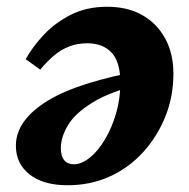

<svg xmlns="http://www.w3.org/2000/svg" viewBox="-20 -534 558 568"><path d="M180 14Q108 14 67.5 -18Q27 -50 27 -103Q27 -141 51 -174.5Q75 -208 122 -236.5Q169 -265 239.5 -287Q310 -309 403 -326L404 -287Q308 -264 255 -231.5Q202 -199 181 -163.5Q160 -128 160 -96Q160 -72 170 -60Q180 -48 199 -48Q221 -48 245.5 -67.5Q270 -87 290.5 -121.5Q311 -156 323.5 -199Q336 -242 336 -289Q336 -351 310 -378.5Q284 -406 238 -406Q209 -406 184.5 -396.5Q160 -387 139 -369Q118 -351 99 -328L56 -359Q76 -395 109 -430.5Q142 -466 189 -490Q236 -514 297 -514Q358 -514 401.5 -489Q445 -464 469 -419.5Q493 -375 493 -316Q493 -249 469.5 -190Q446 -131 404 -84.5Q362 -38 305 -12Q248 14 180 14Z"/></svg>

Font: Source Serif 4 ExtraBold
Style: Italic
Weight: 800
Italic angle: -12°
Designer: Frank Grießhammer
Foundry: Adobe Systems Incorporated
Version: Version 4.004;hotconv 1.0.116;makeotfexe 2.5.65601